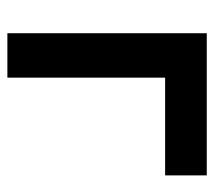

<svg xmlns="http://www.w3.org/2000/svg" viewBox="-50 -530 580 520"><g transform="rotate(90 240.0 -270.0)"><path d="M70 0V-540H455V-427.2H190.3V0Z"/></g></svg>

Font: Manrope
Style: Regular
Weight: 400
Designer: Mikhail Sharanda
Foundry: Mikhail Sharanda
Version: Version 4.503